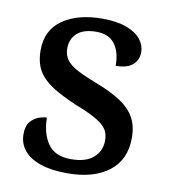

<svg xmlns="http://www.w3.org/2000/svg" viewBox="-68 -605 597 674"><g transform="rotate(10 230.5 -268.0)"><path d="M216 10Q160 10 121 -3Q82 -16 61.5 -40.5Q41 -65 41 -99Q41 -128 53.5 -143Q66 -158 82.5 -164Q99 -170 112 -170Q112 -115 137 -78Q162 -41 220 -41Q273 -41 300 -65Q327 -89 327 -126Q327 -150 316.5 -166Q306 -182 279.5 -197.5Q253 -213 204 -232Q152 -254 117.5 -276Q83 -298 66 -327Q49 -356 49 -400Q49 -471 102.5 -508.5Q156 -546 244 -546Q296 -546 330.5 -533Q365 -520 381.5 -499Q398 -478 398 -454Q398 -425 378 -408Q358 -391 318 -391Q318 -441 296.5 -469Q275 -497 231 -497Q186 -497 163 -476.5Q140 -456 140 -422Q140 -398 152.5 -381Q165 -364 193 -349.5Q221 -335 268 -317Q319 -297 352 -275Q385 -253 401.5 -223.5Q418 -194 418 -152Q418 -73 363.5 -31.5Q309 10 216 10Z"/></g></svg>

Font: Noto Serif Kannada Medium
Style: Regular
Weight: 500
Version: Version 2.003